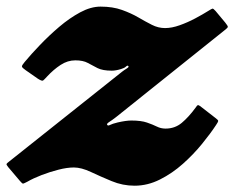

<svg xmlns="http://www.w3.org/2000/svg" viewBox="-75 -558 728 595"><path d="M1.5 -366Q-7.5 -355.5 -7 -351.8Q-6.5 -348 4.5 -340.5L42.5 -314Q55 -306 58.5 -308.5Q62 -311 71.5 -321.5Q91 -342.5 112.8 -356.8Q134.5 -371 158.5 -371Q182.5 -371 197 -363Q211.5 -355 227.2 -347Q243 -339 271.5 -339Q284 -339 300 -344Q310.5 -347 315.5 -351.8Q320.5 -356.5 323 -353Q325 -350 317.5 -345.5Q310 -341 303 -335.5L-46 -58Q-54 -52 -54.8 -49.8Q-55.5 -47.5 -49.5 -40L-13 3Q-6 11.5 -3.2 11Q-0.5 10.5 10 5Q28 -5.5 54 -15.5Q80 -25.5 106.5 -32.2Q133 -39 154 -39Q177 -39 206.8 -25Q236.5 -11 270.8 3.2Q305 17.5 342 17.5Q382.5 17.5 420.8 -1.8Q459 -21 492 -50.5Q525 -80 551.2 -112.2Q577.5 -144.5 594.5 -170.5Q601 -180 601.2 -183Q601.5 -186 592.5 -192.5L550 -225.5Q542 -232 539 -232.2Q536 -232.5 530.5 -223.5Q509.5 -195 488.2 -177.2Q467 -159.5 438 -159.5Q423.5 -159.5 411 -165.8Q398.5 -172 380.5 -178.2Q362.5 -184.5 332 -184.5Q315.5 -184.5 289.5 -178.5Q273 -174.5 266 -170.8Q259 -167 257 -171.5Q255 -174.5 263.2 -179.8Q271.5 -185 284.5 -195L620 -463.5Q630.5 -471.5 631 -474.5Q631.5 -477.5 623 -488L593 -524Q586 -532 583.2 -531.2Q580.5 -530.5 571 -524.5Q553.5 -513.5 530 -501Q506.5 -488.5 482 -479.8Q457.5 -471 436.5 -471Q415.5 -471 395.8 -481Q376 -491 353.8 -504Q331.5 -517 303 -527.2Q274.5 -537.5 236.5 -537.5Q206.5 -537.5 173.5 -519.8Q140.5 -502 108.5 -474.8Q76.5 -447.5 48.8 -418.5Q21 -389.5 1.5 -366Z"/></svg>

Font: Besley ExtraBold
Style: Italic
Weight: 800
Italic angle: -13°
Designer: Owen Earl
Foundry: indestructible type*
Version: Version 2.001